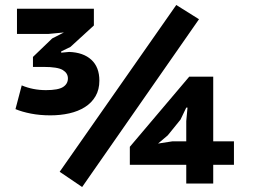

<svg xmlns="http://www.w3.org/2000/svg" viewBox="-20 -735 1017 769"><path d="M686 -715 777 -658 309 14 219 -47ZM917 -75H834V0H726V-75H500V-147L738 -428H834V-169H917ZM726 -250 731 -304H726L703 -256L652 -193L613 -160L671 -169H726ZM164 -374Q213 -374 232.5 -386.5Q252 -399 252 -421Q252 -442 231.5 -454.5Q211 -467 155 -467H112V-507L189 -581L236 -605L173 -599H48V-700H356V-633L262 -547L225 -529V-524L257 -527Q314 -525 346 -495.5Q378 -466 378 -412Q378 -376 362.5 -349.5Q347 -323 320 -306Q293 -289 257.5 -281Q222 -273 182 -273Q140 -273 104 -280Q68 -287 42 -298L67 -393Q112 -374 164 -374Z"/></svg>

Font: PT Sans Caption
Style: Bold
Weight: 700
Designer: A.Korolkova, O.Umpeleva, V.Yefimov
Foundry: ParaType Ltd
Version: Version 2.003W OFL